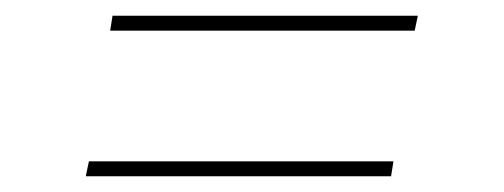

<svg xmlns="http://www.w3.org/2000/svg" viewBox="-20 -462 640 244"><path d="M120 -423 123 -442H511L507 -423ZM89 -238 93 -257H480L477 -238Z"/></svg>

Font: Iosevka Curly Slab ThEx
Style: Italic
Weight: 100
Width: 7
Italic angle: -9°
Monospace: yes
Designer: Belleve Invis
Foundry: Belleve Invis
Version: Version 11.1.0; ttfautohint (v1.8.3)